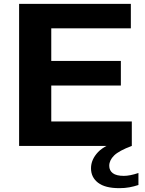

<svg xmlns="http://www.w3.org/2000/svg" viewBox="-20 -760 754 1000"><path d="M79.5 0V-740H661.5V-612.5H247V-442.5H609.5V-314.5H247V-127.5H666.5V0ZM601.5 220Q527.5 220 490.8 191.8Q454 163.5 454 116.5Q454 71 490.8 32Q527.5 -7 625 -34L666.5 0Q599.5 25 574.2 50Q549 75 549 103.5Q549 128 567.5 142Q586 156 625 156Q656.5 156 701 141V203.5Q678.5 211 654.5 215.5Q630.5 220 601.5 220Z"/></svg>

Font: Encode Sans Expanded
Style: Bold
Weight: 700
Width: 7
Designer: Multiple Designers
Foundry: Impallari Type
Version: Version 3.000; ttfautohint (v1.8.3) -l 8 -r 50 -G 200 -x 14 